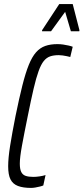

<svg xmlns="http://www.w3.org/2000/svg" viewBox="-20 -912 409 940"><path d="M132 8Q93 8 68 -1.5Q43 -11 31.5 -33.5Q20 -56 20 -98Q20 -138 29.5 -198Q39 -258 56 -344Q74 -432 89.5 -493.5Q105 -555 121 -594.5Q137 -634 156.5 -656Q176 -678 201.5 -687Q227 -696 261 -696Q275 -696 289 -694Q303 -692 316 -689Q329 -686 336 -683L324 -633Q317 -635 307 -637Q297 -639 287 -640.5Q277 -642 268 -642Q243 -642 225.5 -636Q208 -630 194.5 -613.5Q181 -597 169 -564Q157 -531 144.5 -477.5Q132 -424 116 -344Q98 -256 87.5 -198.5Q77 -141 77 -111Q77 -84 84 -70Q91 -56 105.5 -51Q120 -46 143 -46Q157 -46 174 -48.5Q191 -51 203 -55L192 -4Q185 -1 174.5 1.5Q164 4 153 6Q142 8 132 8ZM186 -759V-764L270 -892H336L369 -764L368 -759H327L299 -854L230 -759Z"/></svg>

Font: Saira UltraCondensed
Style: Italic
Weight: 400
Width: 1
Italic angle: -12°
Designer: Hector Gatti with collaboration of the Omnibus-Type team
Foundry: Omnibus-Type
Version: Version 1.101